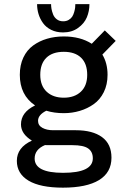

<svg xmlns="http://www.w3.org/2000/svg" viewBox="-20 -684 610 906"><path d="M402 -664.5Q402 -631.5 389.8 -602.2Q377.5 -573 348.2 -552Q319 -531 277.5 -531Q246 -531 221.8 -543Q197.5 -555 183.2 -574.8Q169 -594.5 162 -617.2Q155 -640 155 -664.5H221Q221 -653.5 223 -642Q225 -630.5 230.5 -616.2Q236 -602 248.2 -592.8Q260.5 -583.5 278.5 -583.5Q293 -583.5 304 -590Q315 -596.5 320.8 -605.5Q326.5 -614.5 330 -626.8Q333.5 -639 334.5 -647.5Q335.5 -656 335.5 -664.5ZM281 -150Q236 -150 198.5 -161.5Q159.5 -142 159.5 -114Q159.5 -92 180 -80.8Q200.5 -69.5 230.5 -69.5H337.5Q417 -69.5 461.5 -37Q506 -4.5 506 60Q506 130 447.2 165.8Q388.5 201.5 277 201.5Q170 201.5 114.8 168.5Q59.5 135.5 59.5 75Q59.5 12 130.5 -20.5Q79 -52 79 -97Q79 -154.5 145.5 -186.5Q73.5 -235 73.5 -331Q73.5 -377 90.2 -412.5Q107 -448 136.2 -469.2Q165.5 -490.5 202 -501.2Q238.5 -512 281 -512Q359.5 -512 413 -477.5L474.5 -540.5L526 -491L463 -426.5Q487.5 -386 487.5 -331Q487.5 -285 469.8 -249.2Q452 -213.5 422.2 -192.5Q392.5 -171.5 356.5 -160.8Q320.5 -150 281 -150ZM391.5 -331Q391.5 -383.5 362.8 -411.5Q334 -439.5 281 -439.5Q227.5 -439.5 198.8 -411.5Q170 -383.5 170 -331Q170 -279.5 200.2 -251.2Q230.5 -223 281 -223Q331.5 -223 361.5 -251.2Q391.5 -279.5 391.5 -331ZM143.5 64Q143.5 131.5 277.5 131.5Q418 131.5 418 63Q418 32 396 16.5Q374 1 322 1H200Q195 1 192.5 0.5Q143.5 21 143.5 64Z"/></svg>

Font: League Mono Narrow
Style: Regular
Weight: 400
Width: 3
Designer: Tyler Finck
Foundry: The League of Moveable Type / Tyler Finck
Version: Version 2.210